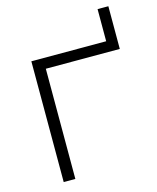

<svg xmlns="http://www.w3.org/2000/svg" viewBox="-108 -785 705 860"><g transform="rotate(-15 244.5 -354.5)"><path d="M80 0V-560H427V-709H477V-511H134V0Z"/></g></svg>

Font: Bounded
Style: Regular
Weight: 200
Designer: Vlad Churkin
Version: Version 1.0